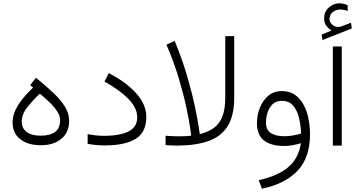

<svg xmlns="http://www.w3.org/2000/svg" viewBox="-20 -875 2156 1154"><path d="M178.7 -348.6 161.6 -363.3 196.3 -407.7Q250.5 -363.3 295.9 -321.3Q341.3 -279.3 368.4 -237.1Q395.5 -194.8 395.5 -149.4Q395.5 -78.6 348.4 -40.3Q301.3 -2 225.6 -2Q147.5 -2 101.6 -38.6Q55.7 -75.2 55.7 -137.7Q55.7 -189 86.9 -240Q118.2 -291 178.7 -348.6ZM341.3 -153.3Q341.3 -179.7 322.5 -207.5Q303.7 -235.4 275.9 -262Q248 -288.6 219.7 -312Q176.8 -272 143.8 -230.2Q110.8 -188.5 110.8 -144Q110.8 -103.5 140.6 -81.5Q170.4 -59.6 225.1 -59.6Q281.2 -59.6 311.3 -82Q341.3 -104.5 341.3 -153.3Z M603 -58.6Q661.6 -58.6 707.3 -68.8Q752.9 -79.1 778.8 -103.5Q804.7 -127.9 804.7 -170.4Q804.7 -227.1 750.7 -281.5Q696.8 -335.9 607.9 -384.8L633.8 -435.5Q738.8 -381.3 799.1 -313.7Q859.4 -246.1 859.4 -171.9Q859.4 -80.1 795.4 -40.5Q731.4 -1 610.4 -1Q556.2 -1 506.8 -10.3V-68.8Q561 -58.6 603 -58.6Z M1043.9 0Q1027.3 0 1010.3 -1Q993.2 -2 975.1 -2.9V-59.1Q999.5 -57.6 1017.6 -56.6Q1035.6 -55.7 1053.7 -55.7Q1080.1 -55.7 1096.9 -56.6Q1113.8 -57.6 1129.4 -59.6Q1129.4 -59.6 1123 -105Q1116.7 -150.4 1100.3 -227.8Q1084 -305.2 1054.9 -403.1Q1025.9 -501 980.5 -606.4L1029.8 -628.9Q1074.7 -520.5 1104 -420.2Q1133.3 -319.8 1150.1 -240.7Q1167 -161.6 1173.8 -115.2Q1180.7 -68.8 1180.7 -68.8Q1229.5 -81.1 1263.7 -105Q1297.9 -128.9 1315.9 -173.1Q1334 -217.3 1334 -290V-657.7H1387.7V-288.6Q1387.7 -179.2 1347.7 -116Q1307.6 -52.7 1230.7 -26.4Q1153.8 0 1043.9 0Z M1843.3 -68.8Q1843.3 71.8 1768.8 150.9Q1694.3 230 1554.2 259.3L1535.2 208Q1653.8 181.2 1714.6 127.9Q1775.4 74.7 1788.6 -14.2Q1766.1 -7.3 1739.7 -2.4Q1713.4 2.4 1688 2.4Q1609.9 2.4 1567.1 -30.3Q1524.4 -63 1524.4 -135.3Q1524.4 -182.1 1541.5 -226.3Q1558.6 -270.5 1592 -299.1Q1625.5 -327.6 1674.8 -327.6Q1721.7 -327.6 1753.9 -304.4Q1786.1 -281.2 1805.9 -243.2Q1825.7 -205.1 1834.5 -159.4Q1843.3 -113.8 1843.3 -68.8ZM1690.4 -56.2Q1715.3 -56.2 1740.7 -60.8Q1766.1 -65.4 1789.6 -72.3Q1787.6 -121.6 1776.9 -166.7Q1766.1 -211.9 1741.5 -240.5Q1716.8 -269 1673.8 -269Q1638.7 -269 1617.7 -248Q1596.7 -227.1 1587.6 -196.8Q1578.6 -166.5 1578.6 -138.2Q1578.6 -93.3 1608.6 -74.7Q1638.7 -56.2 1690.4 -56.2Z M1973.1 -691.4Q1955.1 -702.6 1941.7 -719.7Q1928.2 -736.8 1928.2 -764.6Q1928.2 -804.7 1956.3 -829.8Q1984.4 -855 2019 -855Q2044.9 -855 2069.3 -843.8L2069.8 -808.6Q2057.6 -814 2046.1 -815.9Q2034.7 -817.9 2023.4 -817.9Q1999.5 -817.9 1980 -802.2Q1960.4 -786.6 1960.4 -761.2Q1960.4 -740.2 1978.8 -725.1Q1997.1 -710 2020.5 -713.4Q2022.9 -713.4 2025.4 -714.4Q2027.8 -715.3 2029.8 -715.8L2089.8 -738.3L2094.7 -704.1L1918 -634.3L1913.1 -667.5ZM2034.2 -595.7V0H1980.5V-595.7Z"/></svg>

Font: Vazirmatn FD ExtraLight
Style: Regular
Weight: 200
Designer: Saber Rastikerdar
Foundry: Saber Rastikerdar
Version: Version 33.003